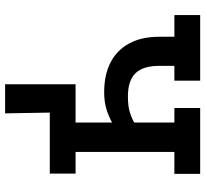

<svg xmlns="http://www.w3.org/2000/svg" viewBox="-46 -583 804 752"><g transform="rotate(90 356.0 -207.0)"><path d="M310 175V-101H511V0H421L424 175ZM322 0V-101H460V-244Q439 -232 409.5 -222.5Q380 -213 340 -213Q274 -213 225.5 -237.5Q177 -262 150.5 -310.5Q124 -359 124 -428V-488H39V-589H296V-488H238V-428Q238 -366 266.5 -336Q295 -306 358 -306Q398 -306 423 -314.5Q448 -323 460 -331V-488H403V-589H661V-488H575V-101H660V0Z"/></g></svg>

Font: Podkova
Style: Bold
Weight: 700
Designer: Ilya Yudin
Foundry: Cyreal (www.cyreal.org)
Version: Version 2.102; ttfautohint (v1.8.1.43-b0c9)